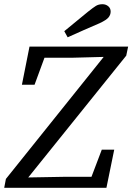

<svg xmlns="http://www.w3.org/2000/svg" viewBox="-23 -891 628 911"><path d="M-3 0 5 -42 469 -621 318 -617H188L141 -489H81L117 -670H585L576 -627L111 -49L278 -52H411L460 -181H519L482 0ZM282 -743Q310 -766 338 -789Q366 -812 394 -835Q419 -855 432 -863Q445 -871 463 -871Q479 -871 490.5 -861.5Q502 -852 502 -836Q502 -821 492 -808.5Q482 -796 450 -781Q412 -765 374 -748Q336 -731 298 -714Z"/></svg>

Font: Source Serif 4 SmText
Style: Italic
Weight: 400
Italic angle: -12°
Designer: Frank Grießhammer
Foundry: Adobe
Version: Version 4.005;hotconv 1.1.0;makeotfexe 2.6.0